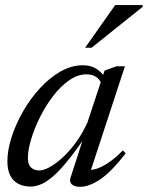

<svg xmlns="http://www.w3.org/2000/svg" viewBox="-20 -710 570 740"><path d="M252 -25.5 307 -196H317.5Q277 -135.5 245.2 -95.8Q213.5 -56 187.5 -33Q161.5 -10 139.8 -0.5Q118 9 98 9Q71.5 9 51.2 -1.2Q31 -11.5 19.8 -33Q8.5 -54.5 8.5 -88Q8.5 -131 24.5 -181Q40.5 -231 68.5 -280Q96.5 -329 133.5 -369.5Q170.5 -410 213 -434.2Q255.5 -458.5 299.5 -458.5Q328.5 -458.5 349.2 -446.2Q370 -434 386.5 -409.5L371.5 -387Q364.5 -404 349.8 -413.8Q335 -423.5 313.5 -423.5Q279 -423.5 246 -400.2Q213 -377 184.2 -339.2Q155.5 -301.5 133.8 -257.8Q112 -214 99.8 -172.5Q87.5 -131 87.5 -100.5Q87.5 -75.5 100 -64.2Q112.5 -53 132 -53Q147.5 -53 170.8 -65.5Q194 -78 220 -101.5Q246 -125 271.2 -159.2Q296.5 -193.5 316.5 -236.5L383 -438L429 -454.5H461.5L325 -38L316 -56Q331.5 -53 353.2 -60Q375 -67 400.8 -84.8Q426.5 -102.5 453.5 -130.5L464.5 -119Q408 -46.5 365.5 -18.2Q323 10 289 10Q266.5 10 256.5 0.2Q246.5 -9.5 252 -25.5ZM308 -526 424 -690.5H530L529.5 -683.5L333 -526Z"/></svg>

Font: Newsreader 36pt
Style: Italic
Weight: 400
Italic angle: -17°
Designer: Hugues Gentile
Foundry: Production Type
Version: Version 1.003